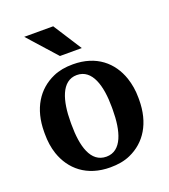

<svg xmlns="http://www.w3.org/2000/svg" viewBox="-139 -849 842 959"><g transform="rotate(-20 282.5 -370.0)"><path d="M32 -259C32 -220 37 -185 48 -152C80 -58 158 10 283 10C323 10 359 4 390 -10C478 -49 533 -134 533 -259V-269C533 -308 527 -343 516 -376C484 -470 407 -538 282 -538C242 -538 207 -532 176 -518C88 -479 32 -394 32 -269ZM101 -750 236 -599H352L255 -750ZM173 -257V-271C173 -382 200 -481 282 -481C364 -481 392 -384 392 -271V-257C392 -144 365 -47 283 -47C199 -47 173 -143 173 -257Z"/></g></svg>

Font: Aerodynamic
Style: Regular
Weight: 500
Designer: Google
Version: Version 2.000980; 2014